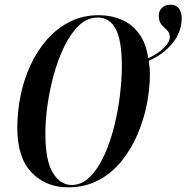

<svg xmlns="http://www.w3.org/2000/svg" viewBox="-20 -790 797 821"><path d="M271 11Q176 11 115 -52.5Q54 -116 54 -243Q54 -312 68 -381Q82 -450 110.5 -511.5Q139 -573 181 -621Q223 -669 278.5 -697Q334 -725 403 -725Q455 -725 499.5 -706Q544 -687 574 -647Q604 -607 614 -541Q656 -561 681 -585.5Q706 -610 706 -632Q706 -650 694 -661Q682 -672 670.5 -685Q659 -698 659 -723Q659 -743 672.5 -756.5Q686 -770 710 -770Q733 -770 745 -753.5Q757 -737 757 -712Q757 -653 717 -604.5Q677 -556 616 -530Q618 -517 619.5 -503Q621 -489 621 -473Q621 -410 607.5 -342.5Q594 -275 566.5 -212Q539 -149 497.5 -98.5Q456 -48 399.5 -18.5Q343 11 271 11ZM286 1Q330 1 364.5 -33.5Q399 -68 425 -124.5Q451 -181 468 -248.5Q485 -316 493 -384Q501 -452 501 -508Q501 -618 474.5 -666.5Q448 -715 398 -715Q353 -715 317.5 -681Q282 -647 255 -591.5Q228 -536 210 -470.5Q192 -405 183 -339.5Q174 -274 174 -221Q174 -103 206 -51Q238 1 286 1Z"/></svg>

Font: Noto Serif Display ExtraCondensed SemiBold
Style: Italic
Weight: 600
Width: 2
Italic angle: -12°
Designer: Monotype Design Team
Foundry: Monotype Imaging Inc.
Version: Version 2.009